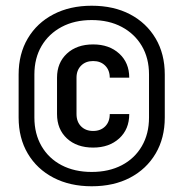

<svg xmlns="http://www.w3.org/2000/svg" viewBox="-20 -760 640 670"><path d="M300 -110Q224 -110 166.5 -140Q109 -170 77 -224Q45 -278 45 -350V-500Q45 -572 77 -626Q109 -680 166.5 -710Q224 -740 300 -740Q377 -740 434 -710Q491 -680 523 -626Q555 -572 555 -500V-350Q555 -278 523 -224Q491 -170 434 -140Q377 -110 300 -110ZM300 -160Q360 -160 405 -183.5Q450 -207 475 -250Q500 -293 500 -350V-500Q500 -557 475 -599.5Q450 -642 405 -666Q360 -690 300 -690Q240 -690 195 -666Q150 -642 125 -599.5Q100 -557 100 -500V-350Q100 -293 125 -250Q150 -207 195 -183.5Q240 -160 300 -160ZM305 -245Q248 -245 213.5 -277Q179 -309 179 -362V-489Q179 -541 213.5 -573Q248 -605 305 -605Q361 -605 396 -573Q431 -541 431 -489H363Q363 -515 347 -531Q331 -547 305 -547Q279 -547 263 -531Q247 -515 247 -489V-362Q247 -335 263 -319Q279 -303 305 -303Q331 -303 347 -319Q363 -335 363 -362H431Q431 -309 396 -277Q361 -245 305 -245Z"/></svg>

Font: Tiny Medium
Style: Regular
Weight: 500
Monospace: yes
Designer: Philipp Nurullin, Konstantin Bulenkov
Foundry: JetBrains
Version: Version 2.251; ttfautohint (v1.8.4.7-5d5b)